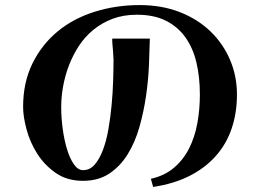

<svg xmlns="http://www.w3.org/2000/svg" viewBox="-20 -680 1040 756"><path d="M570 -528Q569 -483 566.5 -423.5Q564 -364 555 -302Q546 -240 529 -180Q512 -120 483 -73Q454 -26 411 3Q368 32 307 32Q244 32 199.5 1Q155 -30 126.5 -75Q98 -120 84.5 -170.5Q71 -221 71 -259Q71 -355 107.5 -429.5Q144 -504 206 -555.5Q268 -607 352 -633.5Q436 -660 530 -660Q617 -660 687.5 -632.5Q758 -605 808 -557Q858 -509 885.5 -445Q913 -381 913 -308Q913 -235 892 -173.5Q871 -112 829 -65Q787 -18 725.5 13Q664 44 583 56L574 24Q628 12 665 -19.5Q702 -51 724.5 -95.5Q747 -140 757 -194.5Q767 -249 767 -308Q767 -376 753.5 -433.5Q740 -491 710 -533Q680 -575 633 -598.5Q586 -622 519 -622Q466 -622 423.5 -606Q381 -590 347.5 -562.5Q314 -535 290.5 -499Q267 -463 251.5 -422.5Q236 -382 228.5 -340Q221 -298 221 -259Q221 -216 227 -172Q233 -128 244 -92Q255 -56 271 -33Q287 -10 307 -10Q334 -10 353 -32Q372 -54 385.5 -90Q399 -126 407 -172Q415 -218 419.5 -266.5Q424 -315 425.5 -362Q427 -409 427 -446Q426 -466 425 -479.5Q424 -493 423 -502Q422 -511 422 -517Q422 -523 422 -528Z"/></svg>

Font: Cafe24 ClassicType
Style: Regular
Weight: 400
Designer: Cafe24 thkim, hmlim, mnelim & 4IR
Foundry: Cafe24
Version: Version 1.000